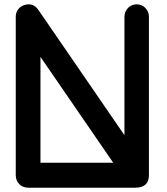

<svg xmlns="http://www.w3.org/2000/svg" viewBox="-20 -814 775 892"><path d="M53.2 0C53.2 33.2 77.6 58.1 110.8 58.1H607.9C650.4 58.1 671.9 38.6 671.9 0V-735.8C671.9 -752 666.5 -765.6 655.3 -776.9C644.5 -788.1 630.9 -793.9 614.7 -793.9C583 -793.9 558.1 -767.6 558.1 -735.8V-186L158.2 -768.1C146 -785.2 131.3 -793.9 113.3 -793.9C107.4 -793.9 101.1 -793 94.2 -791C68.8 -783.2 53.2 -762.7 53.2 -735.8ZM168 -549.8 505.9 -58.1H168Z"/></svg>

Font: Nemoy
Style: Bold
Weight: 700
Designer: BSozoo
Foundry: BSozoo
Version: Version 001.000